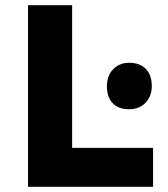

<svg xmlns="http://www.w3.org/2000/svg" viewBox="-20 -720 649 740"><path d="M88 0V-700H258V-150H570V0ZM392 -388Q392 -428 416 -453Q440 -478 478 -478Q519 -478 542 -454.5Q565 -431 565 -388Q565 -349 541 -324Q517 -299 478 -299Q437 -299 414.5 -322Q392 -345 392 -388Z"/></svg>

Font: Mach
Style: Bold
Weight: 700
Version: Version 1.002